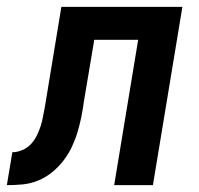

<svg xmlns="http://www.w3.org/2000/svg" viewBox="-61 -540 581 560"><path d="M-41 0 -25 -96Q-11 -96 3.5 -102Q18 -108 28.5 -119Q39 -130 46 -144Q53 -158 57.5 -172Q62 -186 64.5 -200.5Q67 -215 70 -229L118 -520H471L385 0H272L342 -424H214L184 -246Q181 -223 176.5 -200.5Q172 -178 165.5 -156Q159 -134 149 -112.5Q139 -91 124 -71.5Q109 -52 89.5 -36.5Q70 -21 48 -12.5Q26 -4 3.5 -2Q-19 0 -41 0Z"/></svg>

Font: Iosevka SS18
Style: Bold Italic
Weight: 700
Italic angle: -9°
Monospace: yes
Designer: Belleve Invis
Foundry: Belleve Invis
Version: Version 25.1.1; ttfautohint (v1.8.4)